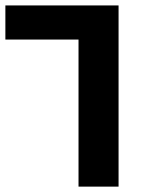

<svg xmlns="http://www.w3.org/2000/svg" viewBox="-20 -694 561 714"><path d="M272 -546.9H0V-673.8H420.9V0H272Z"/></svg>

Font: DroidArabicKufi-Bold
Style: Bold
Weight: 700
Designer: Pascal Zoghbi
Foundry: Ascender Corporation
Version: Version 1.00